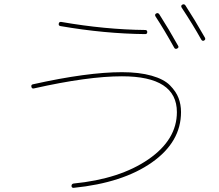

<svg xmlns="http://www.w3.org/2000/svg" viewBox="-20 -862 1040 911"><path d="M806.6 -635.7Q758.8 -721.7 717.8 -784.2Q712.9 -793 720.7 -797.9Q729.5 -802.7 735.4 -794.9Q781.2 -723.6 825.2 -644.5Q830.1 -636.7 820.8 -631.8Q811.5 -627 806.6 -635.7ZM934.6 -674.8Q896.5 -743.2 841.8 -826.2Q836.9 -835 844.7 -839.8Q853.5 -844.7 859.4 -836.9Q903.3 -769.5 952.1 -683.6Q957 -674.8 948.7 -669.9Q940.4 -665 934.6 -674.8ZM140.6 -442.4Q130.9 -440.4 128.9 -450.2Q127 -460 135.7 -461.9Q393.6 -519.5 558.6 -519.5Q640.6 -519.5 699.2 -502.9Q757.8 -486.3 786.6 -457Q815.4 -427.7 827.1 -397Q838.9 -366.2 838.9 -330.1Q838.9 -188.5 700.7 -91.3Q562.5 5.9 329.1 29.3Q319.3 29.3 319.3 20Q319.3 10.7 329.1 8.8Q548.8 -12.7 684.1 -106Q819.3 -199.2 819.3 -330.1Q819.3 -500 558.6 -500Q396.5 -500 140.6 -442.4ZM266.6 -738.3Q256.8 -740.2 258.8 -750Q260.7 -759.8 271.5 -757.8Q479.5 -721.7 668.9 -719.7Q678.7 -719.7 678.7 -710Q678.7 -700.2 668.9 -700.2Q475.6 -702.1 266.6 -738.3Z"/></svg>

Font: Rounded-X Mgen+ 1m thin
Style: Regular
Weight: 100
Designer: [Source Han Sans]
Ryoko NISHIZUKA  (kana & ideographs); Paul D. Hunt (Latin, Greek & Cyrillic); Wenlong ZHANG  (bopomofo
Version: Version 1.059.20150602